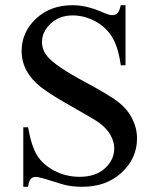

<svg xmlns="http://www.w3.org/2000/svg" viewBox="-20 -697 596 732"><path d="M458.5 -677.2V-448.2H440.4Q431.6 -514.2 408.9 -553.2Q386.2 -592.3 344.2 -615.2Q302.2 -638.2 257.3 -638.2Q206.5 -638.2 173.3 -607.2Q140.1 -576.2 140.1 -536.6Q140.1 -506.3 161.1 -481.4Q191.4 -444.8 305.2 -383.8Q397.9 -334 431.9 -307.4Q465.8 -280.8 484.1 -244.6Q502.4 -208.5 502.4 -168.9Q502.4 -93.8 444.1 -39.3Q385.7 15.1 293.9 15.1Q265.1 15.1 239.7 10.7Q224.6 8.3 177 -7.1Q129.4 -22.5 116.7 -22.5Q104.5 -22.5 97.4 -15.1Q90.3 -7.8 86.9 15.1H68.8V-211.9H86.9Q99.6 -140.6 121.1 -105.2Q142.6 -69.8 186.8 -46.4Q231 -22.9 283.7 -22.9Q344.7 -22.9 380.1 -55.2Q415.5 -87.4 415.5 -131.3Q415.5 -155.8 402.1 -180.7Q388.7 -205.6 360.4 -227.1Q341.3 -241.7 256.3 -289.3Q171.4 -336.9 135.5 -365.2Q99.6 -393.6 81.1 -427.7Q62.5 -461.9 62.5 -502.9Q62.5 -574.2 117.2 -625.7Q171.9 -677.2 256.3 -677.2Q309.1 -677.2 368.2 -651.4Q395.5 -639.2 406.7 -639.2Q419.4 -639.2 427.5 -646.7Q435.5 -654.3 440.4 -677.2Z"/></svg>

Font: Jameel Khushkhat-L
Style: Regular
Weight: 400
Version: Version 3.5